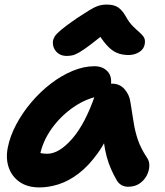

<svg xmlns="http://www.w3.org/2000/svg" viewBox="-20 -809 721 839"><path d="M152.4 10Q100.6 10 66.4 -13.5Q32.2 -37 18.4 -76.4Q4.6 -115.8 13.8 -163Q23.6 -214 51.1 -265.5Q78.6 -317 117.5 -362.7Q156.4 -408.4 202.6 -443.8Q248.8 -479.2 297.6 -499.4Q346.4 -519.6 392.6 -519.6Q429.8 -519.6 451 -495.9Q472.2 -472.2 462.8 -428Q460 -412.2 449.1 -403Q438.2 -393.8 423.6 -391Q358 -380.2 301.5 -341Q245 -301.8 206.2 -247.5Q167.4 -193.2 155.2 -134.2Q152.2 -116.6 151.8 -102.1Q151.4 -87.6 155.4 -65.6L107 -168.2Q128 -149.8 145.1 -143.5Q162.2 -137.2 187 -137.2Q238.2 -137.2 295.2 -202.4Q352.2 -267.6 395.4 -393Q404 -417.2 425.1 -430.4Q446.2 -443.6 468.4 -443.6Q503.6 -443.6 524.7 -418.8Q545.8 -394 549.8 -363.2Q557.8 -315.2 563.9 -274.9Q570 -234.6 582.8 -197.3Q595.6 -160 622.4 -119.8Q633 -105.2 632.5 -84Q632 -62.8 621 -41.8Q610 -20.8 589.7 -6.9Q569.4 7 540.4 7Q522.6 7 510.3 -0.5Q498 -8 490.6 -20.4Q476.4 -45 465.4 -69.9Q454.4 -94.8 446.5 -123.6Q438.6 -152.4 433.6 -189.2Q428.6 -226 425.6 -273.6L480.2 -278.2Q446.6 -194 406.2 -138.3Q365.8 -82.6 322.6 -50Q279.4 -17.4 236.1 -3.7Q192.8 10 152.4 10ZM270.6 -564.6Q252.4 -564.6 238.6 -573Q224.8 -581.4 217.4 -595.5Q210 -609.6 211.2 -627Q212.2 -638 218.7 -649.1Q225.2 -660.2 247.2 -678.7Q269.2 -697.2 316.8 -730Q349.8 -751.6 371.1 -764.7Q392.4 -777.8 409.4 -783.4Q426.4 -789 446.4 -789Q477.8 -789 495.7 -777Q513.6 -765 527.8 -740.4Q543.8 -711.2 560.5 -694.7Q577.2 -678.2 590 -667.2Q602.8 -656.2 609.3 -645Q615.8 -633.8 612.2 -614.8Q607.8 -593.2 587.5 -580.9Q567.2 -568.6 541.6 -568.6Q513 -568.6 490.1 -578.4Q467.2 -588.2 445.3 -612.9Q423.4 -637.6 397 -682.2L458 -680.8Q407.4 -637.8 375.9 -614.1Q344.4 -590.4 325.7 -579.7Q307 -569 294.8 -566.8Q282.6 -564.6 270.6 -564.6Z"/></svg>

Font: Shantell Sans Light
Style: Italic
Weight: 300
Italic angle: -11°
Designer: Stephen Nixon, Anya Danilova, Shantell Martin
Foundry: Arrow Type
Version: Version 1.008;[ac192a2d6]